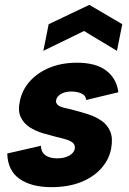

<svg xmlns="http://www.w3.org/2000/svg" viewBox="-20 -766 531 793"><path d="M149 -164Q150 -144 159 -133Q168 -122 183 -117Q198 -112 216 -112Q246 -112 265.5 -123Q285 -134 289 -151Q291 -168 280.5 -176.5Q270 -185 251.5 -190.5Q233 -196 211 -201Q187 -207 158 -215.5Q129 -224 104 -239.5Q79 -255 66 -281.5Q53 -308 62 -348Q71 -394 103 -430Q135 -466 185 -486.5Q235 -507 298 -507Q375 -507 418 -475Q461 -443 469 -385L336 -353Q335 -366 326 -373.5Q317 -381 303.5 -384.5Q290 -388 275 -388Q249 -388 232 -378Q215 -368 212 -353Q210 -343 215.5 -336Q221 -329 231.5 -325Q242 -321 257 -318Q272 -315 289 -310Q317 -303 347 -293Q377 -283 400.5 -266.5Q424 -250 435.5 -222.5Q447 -195 439 -152Q431 -108 399 -71.5Q367 -35 314.5 -14Q262 7 193 7Q110 7 61 -27Q12 -61 10 -132ZM463 -556 327 -638 159 -556 181 -666 349 -746 485 -666Z"/></svg>

Font: Albert Sans ExtraBold
Style: Italic
Weight: 800
Italic angle: -11.25°
Designer: Andreas Rasmussen
Foundry: a.Foundry
Version: Version 1.025